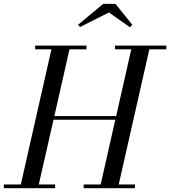

<svg xmlns="http://www.w3.org/2000/svg" viewBox="-60 -990 895 1010"><path d="M513 -924.5 361.5 -848 350.5 -859.5 482.5 -969.5H547.5L636 -859.5L623.5 -846.5ZM-40 -19.5H49.5L210.5 -730.5H125V-750H395V-730.5H305.5L226 -379.5H551L630.5 -730.5H545V-750H815V-730.5H725.5L564.5 -19.5H650V0H380V-19.5H469.5L546.5 -360H221.5L144 -19.5H230V0H-40Z"/></svg>

Font: Bodoni* 11pt
Style: Italic
Weight: 400
Italic angle: -13°
Version: Version 2.3